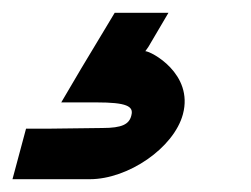

<svg xmlns="http://www.w3.org/2000/svg" viewBox="-24 -60 392 300"><path d="M139 -13 102.9 47 71.7 100H86.7H126.7C173.7 100 185.1 106 181.3 120L181.1 121C177.6 134 167 140 136 140L55.7 141H16.7L-4.5 220H34.5H114.5C115.1 220 115.7 220 116.3 220C176.4 220 247.7 171 261.8 118.5C278.8 55.1 212 20 203.1 20L208 13L239.2 -40H155.2Z"/></svg>

Font: Nordica Advanced
Style: RegularObl
Weight: 300
Version: Version 1.07